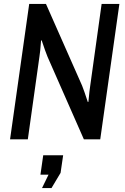

<svg xmlns="http://www.w3.org/2000/svg" viewBox="-20 -706 632 973"><path d="M128 -686H213L396 -272Q405 -250 425 -189L428 -190Q434 -253 437 -270L495 -686H585L488 0H405L221 -418Q211 -442 191 -502L188 -500Q184 -443 180 -420L121 0H31ZM226 179H185L199 81H300L287 170L241 247H193Z"/></svg>

Font: Archivo Narrow Medium
Style: Italic
Weight: 500
Italic angle: -8°
Designer: Hector Gatti
Foundry: Omnibus-Type
Version: Version 2.001